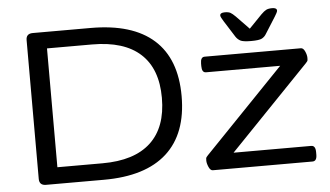

<svg xmlns="http://www.w3.org/2000/svg" viewBox="-50 -800 1515 882"><g transform="rotate(-5 707.0 -359.0)"><path d="M128 0Q97 0 97 -30V-670Q97 -700 128 -700H395Q587 -700 685.5 -612Q784 -524 784 -352Q784 -179 685.5 -89.5Q587 0 395 0ZM187 -76H395Q542 -76 617.5 -146Q693 -216 693 -352Q693 -486 617.5 -555Q542 -624 395 -624H187ZM897 0Q886 0 878.5 -17Q871 -34 871 -47Q871 -52 871.5 -57Q872 -62 881 -71L1247 -451H905Q886 -451 886 -481V-493Q886 -523 905 -523H1349Q1360 -523 1367.5 -506.5Q1375 -490 1375 -476Q1375 -471 1374.5 -466Q1374 -461 1365 -452L999 -72H1357Q1377 -72 1377 -42V-30Q1377 0 1357 0ZM1233 -718Q1255 -718 1255 -705Q1255 -701 1251 -693.5Q1247 -686 1242 -678L1194 -602Q1187 -590 1174.5 -583Q1162 -576 1124 -576Q1087 -576 1074.5 -583Q1062 -590 1054 -602L1006 -678Q1001 -686 997 -693.5Q993 -701 993 -705Q993 -718 1015 -718Q1032 -718 1041 -713Q1050 -708 1064 -694L1123 -633L1182 -694Q1196 -708 1206 -713Q1216 -718 1233 -718Z"/></g></svg>

Font: Asap Expanded
Style: Regular
Weight: 400
Width: 7
Designer: Pablo Cosgaya
Foundry: Omnibus-Type
Version: Version 3.001; ttfautohint (v1.8.4.7-5d5b)